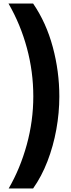

<svg xmlns="http://www.w3.org/2000/svg" viewBox="-20 -820 403 1084"><path d="M315 -275Q315 -183 298 -89Q281 5 248 90.5Q215 176 167 244H29Q94 132 131 -2.5Q168 -137 168 -276Q168 -415 132 -548.5Q96 -682 28 -800H167Q241 -692 278 -554.5Q315 -417 315 -275Z"/></svg>

Font: Noto Sans Tamil ExtraBold
Style: Regular
Weight: 800
Designer: Jelle Bosma - Monotype Design Team
Foundry: Monotype Imaging Inc.
Version: Version 2.004; ttfautohint (v1.8.4.7-5d5b)